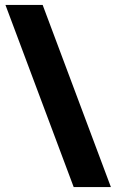

<svg xmlns="http://www.w3.org/2000/svg" viewBox="-20 -744 470 774"><path d="M152 -724 427 10H277L2 -724Z"/></svg>

Font: Noto Sans Ethiopic Condensed Black
Style: Regular
Weight: 900
Width: 3
Designer: Monotype Design Team
Foundry: Monotype Imaging Inc.
Version: Version 2.102; ttfautohint (v1.8.4.7-5d5b)